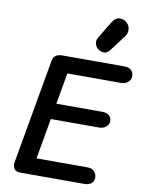

<svg xmlns="http://www.w3.org/2000/svg" viewBox="-128 -1366 1096 1453"><g transform="rotate(10 420.0 -640.0)"><path d="M130 0Q98 0 84.8 -20.8Q71.5 -41.5 76.5 -71L218 -873Q223.5 -903 242 -915.8Q260.5 -928.5 294 -928.5H770.5Q803 -928.5 821.5 -911Q840 -893.5 840 -866.5Q840 -838.5 819.5 -819.8Q799 -801 766.5 -801H353L310.5 -561H665Q696.5 -561 715.8 -545Q735 -529 735 -501Q735 -475.5 713.5 -457.5Q692 -439.5 658 -439.5H289.5L234.5 -127.5H629Q663 -127.5 680.2 -106.5Q697.5 -85.5 697.5 -60Q697.5 -32 677.8 -16Q658 0 626.5 0ZM559 -1016.5Q536 -1030.5 527.8 -1056.8Q519.5 -1083 536 -1110.5L613 -1238Q637 -1278 669.8 -1279.8Q702.5 -1281.5 725.5 -1260Q749 -1239 751.2 -1209Q753.5 -1179 735 -1154.5L642.5 -1032Q624 -1007.5 602.2 -1005.5Q580.5 -1003.5 559 -1016.5Z"/></g></svg>

Font: Edu VIC WA NT Hand Pre
Style: Regular
Weight: 400
Designer: Tina and Corey Anderson, Eben Sorkin, Mirko Velimirovic
Foundry: Google for Education
Version: Version 1.000